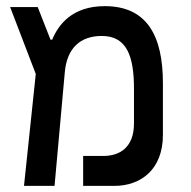

<svg xmlns="http://www.w3.org/2000/svg" viewBox="-20 -609 626 629"><path d="M58.6 0H158.7L192.4 -373.5C199.7 -452.1 243.7 -491.2 313.5 -491.2C395 -491.2 418.9 -425.8 418.9 -318.8V-204.6C418.9 -125 371.1 -98.1 318.8 -98.1H252.4V0H354.5C441.4 0 513.7 -53.7 513.7 -167V-336.4C513.7 -491.2 461.9 -588.9 323.2 -588.9C215.3 -588.9 170.9 -526.9 150.9 -479H145.5L103.5 -585.9H13.2L97.2 -366.7Z"/></svg>

Font: Cascadia Mono NF
Style: Regular
Weight: 400
Monospace: yes
Designer: Aaron Bell
Foundry: Saja Typeworks
Version: Version 2404.023